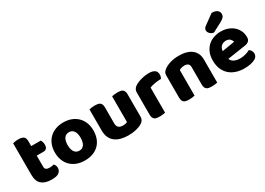

<svg xmlns="http://www.w3.org/2000/svg" viewBox="-10 -1494 3116 2261"><g transform="rotate(-30 1548.0 -364.0)"><path d="M222 -167Q222 -141 238.5 -130Q255 -119 285 -119Q300 -119 316 -121.5Q332 -124 344 -128Q353 -117 359.5 -103.5Q366 -90 366 -71Q366 -33 337.5 -9Q309 15 237 15Q149 15 101.5 -25Q54 -65 54 -155V-583Q65 -586 85.5 -589.5Q106 -593 129 -593Q173 -593 197.5 -577.5Q222 -562 222 -512V-448H353Q359 -437 364.5 -420.5Q370 -404 370 -384Q370 -349 354.5 -333.5Q339 -318 313 -318H222Z M949 -243Q949 -181 930 -132.5Q911 -84 876.5 -51Q842 -18 794 -1Q746 16 687 16Q628 16 580 -2Q532 -20 497.5 -53.5Q463 -87 444 -135Q425 -183 425 -243Q425 -302 444 -350Q463 -398 497.5 -431.5Q532 -465 580 -483Q628 -501 687 -501Q746 -501 794 -482.5Q842 -464 876.5 -430.5Q911 -397 930 -349Q949 -301 949 -243ZM599 -243Q599 -182 622.5 -149.5Q646 -117 688 -117Q730 -117 752.5 -150Q775 -183 775 -243Q775 -303 752 -335.5Q729 -368 687 -368Q645 -368 622 -335.5Q599 -303 599 -243Z M1032 -479Q1042 -482 1063.5 -485Q1085 -488 1108 -488Q1130 -488 1147.5 -485Q1165 -482 1177 -473Q1189 -464 1195.5 -448.5Q1202 -433 1202 -408V-193Q1202 -152 1222 -134.5Q1242 -117 1280 -117Q1303 -117 1317.5 -121Q1332 -125 1340 -129V-479Q1350 -482 1371.5 -485Q1393 -488 1416 -488Q1438 -488 1455.5 -485Q1473 -482 1485 -473Q1497 -464 1503.5 -448.5Q1510 -433 1510 -408V-104Q1510 -54 1468 -29Q1433 -7 1384.5 4.5Q1336 16 1279 16Q1225 16 1179.5 4Q1134 -8 1101 -33Q1068 -58 1050 -97.5Q1032 -137 1032 -193Z M1784 -1Q1774 2 1752.5 5Q1731 8 1708 8Q1686 8 1668.5 5Q1651 2 1639 -7Q1627 -16 1620.5 -31.5Q1614 -47 1614 -72V-372Q1614 -395 1622.5 -411.5Q1631 -428 1647 -441Q1663 -454 1686.5 -464.5Q1710 -475 1737 -483Q1764 -491 1793 -495.5Q1822 -500 1851 -500Q1899 -500 1927 -481.5Q1955 -463 1955 -421Q1955 -407 1951 -393.5Q1947 -380 1941 -369Q1920 -369 1898 -367Q1876 -365 1855 -361Q1834 -357 1815.5 -352.5Q1797 -348 1784 -342Z M2323 -308Q2323 -339 2305.5 -353.5Q2288 -368 2258 -368Q2238 -368 2218.5 -363Q2199 -358 2185 -348V-1Q2175 2 2153.5 5Q2132 8 2109 8Q2087 8 2069.5 5Q2052 2 2040 -7Q2028 -16 2021.5 -31.5Q2015 -47 2015 -72V-372Q2015 -399 2026.5 -416Q2038 -433 2058 -447Q2092 -471 2143.5 -486Q2195 -501 2258 -501Q2371 -501 2432 -451.5Q2493 -402 2493 -314V-1Q2483 2 2461.5 5Q2440 8 2417 8Q2395 8 2377.5 5Q2360 2 2348 -7Q2336 -16 2329.5 -31.5Q2323 -47 2323 -72Z M2855 16Q2796 16 2745.5 -0.5Q2695 -17 2657.5 -50Q2620 -83 2598.5 -133Q2577 -183 2577 -250Q2577 -316 2598.5 -363.5Q2620 -411 2655 -441.5Q2690 -472 2735 -486.5Q2780 -501 2827 -501Q2880 -501 2923.5 -485Q2967 -469 2998.5 -441Q3030 -413 3047.5 -374Q3065 -335 3065 -289Q3065 -255 3046 -237Q3027 -219 2993 -214L2746 -177Q2757 -144 2791 -127.5Q2825 -111 2869 -111Q2910 -111 2946.5 -121.5Q2983 -132 3006 -146Q3022 -136 3033 -118Q3044 -100 3044 -80Q3044 -35 3002 -13Q2970 4 2930 10Q2890 16 2855 16ZM2827 -377Q2803 -377 2785.5 -369Q2768 -361 2757 -348.5Q2746 -336 2740.5 -320.5Q2735 -305 2734 -289L2905 -317Q2902 -337 2883 -357Q2864 -377 2827 -377ZM2845 -744Q2897 -744 2920.5 -724Q2944 -704 2944 -676Q2944 -650 2930 -632.5Q2916 -615 2884 -598L2755 -530Q2725 -533 2704 -554Q2683 -575 2683 -599Q2683 -611 2689 -623Q2695 -635 2709 -645Z"/></g></svg>

Font: Baloo Bhai
Style: Regular
Weight: 400
Designer: Supriya Tembe, Noopur Datye and Ek Type
Foundry: Ek Type
Version: Version 1.100;PS 1.000;hotconv 1.0.88;makeotf.lib2.5.647800;